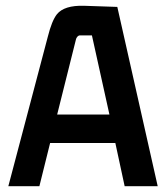

<svg xmlns="http://www.w3.org/2000/svg" viewBox="-20 -644 573 664"><path d="M525.4 0 385.7 -620.1 270.5 -624Q202.1 -626 176.8 -594.7Q159.2 -572.3 145.5 -517.6L8.8 0H116.2L153.3 -149.4H378.9L411.1 0ZM243.2 -509.8Q248 -520.5 254.9 -521.5H297.9L358.4 -248H177.7Z"/></svg>

Font: Gemunu Libre
Style: Bold
Weight: 700
Designer: Pushpananda Ekanayake, Sol Matas, Kosala Senevirathne
Foundry: Mooniak
Version: Version 1.001